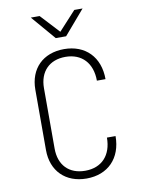

<svg xmlns="http://www.w3.org/2000/svg" viewBox="-102 -1018 804 1096"><g transform="rotate(-10 300.0 -470.0)"><path d="M275 -810H335L455 -950H407L307 -841L206 -950H155ZM310 10C434 10 514 -72 514 -200H464C464 -98 406 -35 310 -35C216 -35 159 -94 159 -190V-540C159 -636 217 -695 310 -695C405 -695 464 -632 464 -530H514C514 -658 434 -740 310 -740C188 -740 109 -662 109 -540V-190C109 -69 188 10 310 10Z"/></g></svg>

Font: JetBrains Mono Thin
Style: Regular
Weight: 100
Monospace: yes
Designer: Philipp Nurullin, Konstantin Bulenkov
Foundry: JetBrains
Version: Version 2.305